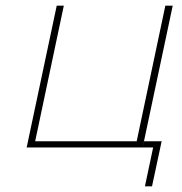

<svg xmlns="http://www.w3.org/2000/svg" viewBox="-20 -520 640 677"><path d="M180 -500 74 0H483L589 -500H563L462 -22H104L205 -500ZM483 0H520L491 137H516L550 -22H488Z"/></svg>

Font: LT Wave Mono Thin
Style: Italic
Weight: 100
Designer: Daniel Lyons
Version: Version 2.5 (Glyphs App)